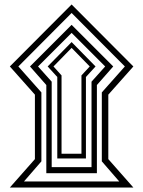

<svg xmlns="http://www.w3.org/2000/svg" viewBox="-20 -838 640 858"><path d="M576 0H24L136 -127V-415L24 -541L300 -818L576 -541L464 -415V-127ZM538 -541 300 -780 62 -541 165 -425V-117L87 -27H513L435 -117V-425ZM486 -541 413 -458V-64H187V-458L114 -541L300 -727ZM450 -541 300 -691 150 -541 211 -473V-91H389V-473ZM407 -541 364 -494V-130H236V-494L193 -541L300 -650ZM381 -541 300 -624 219 -541 255 -501V-151H344V-501Z"/></svg>

Font: Noto Kufi Arabic Medium
Style: Regular
Weight: 500
Designer: Monotype Design Team, David Williams, Khaled Hosny
Foundry: Google LLC
Version: Version 2.109; ttfautohint (v1.8.4.7-5d5b)